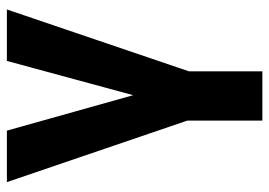

<svg xmlns="http://www.w3.org/2000/svg" viewBox="-131 -437 772 550"><g transform="rotate(-90 255.0 -162.0)"><path d="M257.3 -166.5 355.5 -528.3H502.9L325.7 -6.8V203.6H184.6V-11.2L8.3 -528.3H155.8Z"/></g></svg>

Font: SteelSelectRoboto
Style: Roboto-Bold
Weight: 700
Designer: Google
Version: Version 2.137; 2017